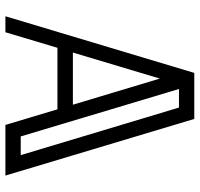

<svg xmlns="http://www.w3.org/2000/svg" viewBox="-34 -686 721 692"><g transform="rotate(90 326.0 -340.5)"><path d="M613.3 0H430.7L374.5 -187.5H152.8L96.7 0H39.1L243.2 -680.7H409.2ZM357.9 -243.2 263.7 -556.6 169.9 -243.2ZM539.6 -55.2 368.2 -625.5H301.3L472.2 -55.2Z"/></g></svg>

Font: X Company
Style: Regular
Weight: 400
Designer: GGBotNet
Foundry: GGBotNet
Version: 0.90